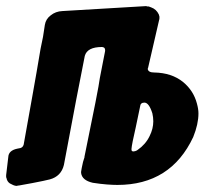

<svg xmlns="http://www.w3.org/2000/svg" viewBox="-48 -602 701 625"><path d="M4 3Q-4 2 -16 -5Q-25 -11 -27 -23Q-28 -24 -28 -25Q-28 -25 -28 -26V-30V-32L-21 -91Q-20 -112 8 -118L13 -119Q26 -120 29 -131Q43 -210 57 -287.5Q71 -365 84 -443Q86 -453 88 -462.5Q90 -472 92 -482L98 -521Q101 -540 117 -552Q133 -565 155 -566L425 -582H428L432 -581H436L444 -578Q461 -572 469 -555Q470 -553 470 -551.5Q470 -550 471 -548V-543Q471 -539 470 -537L434 -381Q433 -380 433 -377Q435 -366 454 -366Q511 -365 548 -335Q582 -307 593 -265Q598 -247 598 -233Q598 -198 581 -156Q508 0 334 0Q320 0 300 -1.5Q280 -3 254 -7Q219 -15 216 -39V-43L218 -55Q222 -77 227 -90V-92Q250 -204 262.5 -267.5Q275 -331 277 -348Q284 -383 288 -404.5Q292 -426 294 -435Q295 -441 292 -446Q288 -449 284 -449Q236 -449 228 -420Q217 -365 200 -277Q183 -189 160 -65Q151 -28 114 -18L92 -13L57 -6L13 2H11L7 3H4ZM392 -110 397 -112Q398 -113 398.5 -113Q399 -113 400 -114Q426 -132 439 -159Q451 -183 451 -207Q451 -220 448 -233Q437 -268 422 -268Q409 -268 408 -255L394 -188Q381 -132 380 -117Q380 -113 381 -111Q383 -109 386 -109Q388 -109 389 -109.5Q390 -110 392 -110Z"/></svg>

Font: Bangerz
Style: Bold
Weight: 700
Designer: vernon adams
Foundry: Vernon Adams
Version: Version 2.10;February 7, 2025;FontCreator 13.0.0.2683 64-bit